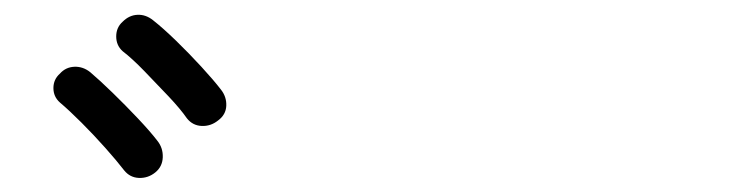

<svg xmlns="http://www.w3.org/2000/svg" viewBox="-20 -855 1040 266"><path d="M282 -688Q272 -680 259.5 -680.5Q247 -681 239 -691Q230 -704 213.5 -721.5Q197 -739 180 -756.5Q163 -774 150 -784Q141 -792 141 -804.5Q141 -817 150 -825Q159 -834 170.5 -834.5Q182 -835 192 -827Q206 -816 224 -798.5Q242 -781 259 -762.5Q276 -744 286 -731Q294 -721 293.5 -708.5Q293 -696 282 -688ZM195 -616Q185 -608 172.5 -608.5Q160 -609 152 -619Q142 -632 126 -650Q110 -668 93 -685Q76 -702 63 -713Q54 -721 54 -733Q54 -745 63 -753Q71 -762 83 -762.5Q95 -763 105 -755Q118 -744 136 -726.5Q154 -709 171 -691Q188 -673 198 -660Q206 -650 205.5 -637Q205 -624 195 -616Z"/></svg>

Font: Zen Maru Gothic Medium
Style: Regular
Weight: 500
Designer: Yoshimichi Ohira
Foundry: Positype
Version: Version 1.001